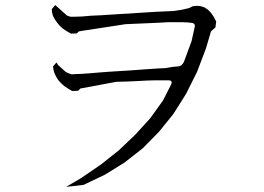

<svg xmlns="http://www.w3.org/2000/svg" viewBox="-20 -726 1040 755"><path d="M232.4 -387.7 219.7 -399.4 209 -411.1 201.2 -423.8 194.3 -437.5 190.4 -451.2 188.5 -464.8 202.1 -480.5 208 -470.7 238.3 -443.4 248 -438.5 261.7 -433.6 274.4 -434.6 299.8 -435.5 329.1 -437.5 363.3 -440.4 402.3 -443.4 446.3 -446.3 494.1 -449.2 546.9 -453.1 604.5 -457 628.9 -458 658.2 -462.9 678.7 -464.8Q694.3 -464.8 703.1 -482.4L733.4 -564.5L746.1 -622.1Q748 -632.8 736.3 -635.7L719.7 -637.7L697.3 -638.7H670.9H640.6L605.5 -636.7L473.6 -630.9L307.6 -605.5L290 -602.5L282.2 -594.7L258.8 -593.8L242.2 -603.5L227.5 -613.3L214.8 -625L204.1 -637.7L195.3 -650.4L188.5 -663.1L184.6 -677.7L183.6 -690.4L197.3 -706.1L243.2 -665L256.8 -660.2H272.5L301.8 -661.1L335.9 -664.1L377 -666L421.9 -668.9L532.2 -675.8L595.7 -679.7L660.2 -682.6L694.3 -687.5L723.6 -694.3L737.3 -701.2L752.9 -703.1L767.6 -702.1L783.2 -697.3L796.9 -688.5L809.6 -675.8L820.3 -660.2L830.1 -641.6L827.1 -618.2L809.6 -602.5L790 -536.1L754.9 -443.4L711.9 -357.4L662.1 -278.3L604.5 -207L541 -142.6L469.7 -86.9L392.6 -39.1L308.6 1L240.2 8.8L299.8 -26.4L377 -79.1L448.2 -135.7L512.7 -197.3L571.3 -261.7L621.1 -331.1L652.3 -392.6Q661.1 -410.2 641.6 -410.2H617.2H588.9L556.6 -409.2L519.5 -407.2L477.5 -405.3L437.5 -404.3L295.9 -377.9L287.1 -369.1L263.7 -368.2L247.1 -377.9Z"/></svg>

Font: B2 Hana
Style: Regular
Weight: 500
Version: 2020-08-05; (max)